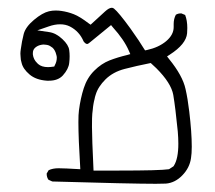

<svg xmlns="http://www.w3.org/2000/svg" viewBox="-20 -292 540 482"><path d="M416 -231.9V-224.1Q416 -204.6 397.2 -188.7Q378.4 -172.9 349.1 -166.5L344.2 -165.5L341.3 -169.9Q331.5 -186.5 307.6 -220.2Q277.8 -261.2 266.1 -270.5Q263.2 -272.5 260.7 -272.5Q253.9 -272.5 243.7 -263.2L207.5 -230L202.6 -233.4Q180.2 -250.5 165.3 -256.3Q150.4 -262.2 133.8 -264.6Q127.4 -265.6 119.4 -265.6Q111.3 -265.6 103 -263.7Q86.4 -259.8 65.4 -242.2Q44.4 -224.6 39.6 -207Q34.7 -188 32.2 -168.5Q31.2 -161.6 31.2 -157.2Q31.2 -152.8 31.7 -149.4Q31.7 -142.1 34.2 -134.3Q37.6 -119.1 54.2 -105Q70.3 -91.3 97.7 -89.4Q100.6 -89.4 103 -89.4Q125.5 -89.4 137.7 -102.5Q152.3 -118.7 153.8 -134.3Q154.8 -142.6 154.8 -150.6Q154.8 -158.7 153.8 -166Q152.3 -179.2 136.7 -193.8Q120.6 -209 103.5 -211.4L73.7 -215.8L102.1 -225.6Q117.2 -231 130.9 -231Q144.5 -231 155.3 -225.6Q179.2 -213.4 189.9 -188Q194.8 -181.6 198.7 -181.6Q201.2 -181.6 205.6 -185.5L258.8 -229L263.2 -223.6Q291.5 -192.4 303.7 -164.1L307.1 -156.2L298.8 -153.8Q275.9 -148.4 255.1 -140.4Q234.4 -132.3 216.6 -114.5Q198.7 -96.7 190.4 -71Q182.1 -45.4 178.2 -15.1Q176.8 -4.9 176.8 14.6Q176.8 55.2 181.6 132.8Q141.6 130.4 127 130.4Q112.3 130.4 102.1 135.3L97.2 143.6Q97.2 144 97.2 144.5Q97.2 152.8 101.6 159.2L111.3 163.6Q309.6 169.4 371.1 169.4Q390.1 169.4 396.5 168.9Q419.4 167 437.5 148.4Q456.1 129.4 459.5 105Q461.4 93.8 461.4 76.2Q461.4 40.5 455.1 -12.2Q451.2 -44.9 445.8 -68.4Q438.5 -102.1 404.3 -144L399.4 -150.4L406.2 -154.8Q447.3 -181.2 449.7 -208.5Q450.2 -215.3 450.2 -221.7Q450.2 -240.7 444.8 -254.4L435.5 -258.3Q435.1 -258.3 433.1 -258.3Q426.8 -258.3 421.4 -254.9Q416 -244.6 416 -231.9ZM277.8 136.2Q252.4 136.2 214.8 136.2Q210.9 53.7 210.9 26.9Q210.9 0 211.7 -6.6Q212.4 -13.2 212.9 -16.8Q213.4 -20.5 213.6 -23.9Q213.9 -27.3 214.6 -30.5Q215.3 -33.7 215.8 -36.9Q216.3 -40 217.3 -43Q218.3 -48.8 220.2 -54.2Q226.1 -74.2 244.9 -92.8Q263.7 -111.3 292.7 -118.9Q321.8 -126.5 358.4 -133.8Q367.2 -126 372.6 -120.6Q409.7 -83.5 415 -53.7Q420.4 -21.5 426.3 38.1Q427.7 54.7 427.7 68.8Q427.7 106.4 416.5 124L415.5 125.5L404.3 132.8Q382.3 136.2 277.8 136.2ZM100.6 -123.5Q84.5 -123.5 75.7 -131.3L73.2 -133.8Q64 -142.6 62.5 -155.3Q62.5 -157.2 62.5 -158.7Q62.5 -166.5 67.4 -171.4Q72.3 -176.3 80.1 -178.7Q85.9 -180.2 89.6 -180.2Q93.3 -180.2 94.7 -179.7Q102.1 -179.2 107.4 -175.3L112.3 -171.9Q118.7 -165.5 121.1 -155.3Q122.6 -150.9 122.6 -147.5Q122.6 -137.2 117.7 -128.4L116.2 -125Q106 -123.5 100.6 -123.5Z"/></svg>

Font: Bakudai
Style: ExtraLight
Weight: 200
Version: Version 1.48